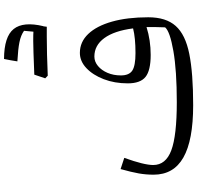

<svg xmlns="http://www.w3.org/2000/svg" viewBox="-33 -956 995 969"><g transform="rotate(-90 464.5 -471.5)"><path d="M811 -135.7Q812 -157.2 812.3 -182.4Q812.5 -207.5 812.5 -229.5Q745.6 -208.5 671.9 -208.5Q593.3 -208.5 560.8 -234.6Q528.3 -260.7 528.3 -324.2Q528.3 -390.6 549.3 -445.3Q570.3 -500 605.2 -533Q640.1 -565.9 682.1 -565.9Q737.3 -565.9 777.6 -523.7Q817.9 -481.4 839.8 -404.1Q861.8 -326.7 861.8 -220.7Q861.8 -131.3 818.1 -82.3Q774.4 -33.2 677 -13.7Q579.6 5.9 418 5.9Q240.7 5.9 154.1 -43.5Q67.4 -92.8 67.4 -193.8Q67.4 -231.9 73.7 -268.3Q80.1 -304.7 95.7 -360.4L152.3 -341.8Q116.2 -241.7 116.2 -195.8Q116.2 -132.3 190.2 -104.5Q264.2 -76.7 433.6 -76.7Q592.8 -76.7 691.7 -94Q790.5 -111.3 811 -135.7ZM805.7 -297.4Q793.5 -392.1 756.8 -442.4Q720.2 -492.7 663.6 -492.7Q637.7 -492.7 616 -474.6Q594.2 -456.5 581.3 -426.3Q568.4 -396 568.4 -358.9Q568.4 -317.4 592.8 -301.3Q617.2 -285.2 681.2 -285.2Q758.3 -285.2 805.7 -297.4ZM639.2 -881.3Q644.5 -916 651.4 -948.7Q764.2 -948.2 802.7 -899.9Q841.3 -851.6 816.9 -750L816.4 -751Q815.4 -740.2 814 -732.9H763.7Q682.6 -732.9 566.9 -728L553.7 -740.7Q558.6 -755.4 563.2 -769Q567.9 -782.7 572.3 -795.9Q706.5 -801.3 742.4 -801.3Q778.3 -801.3 789.1 -800.3L793.5 -847.7Q771 -863.8 736.3 -870.8Q701.7 -877.9 639.2 -881.3Z"/></g></svg>

Font: Pinar Regular
Style: Regular
Weight: 400
Designer: Amin Abedi
Version: Version 3.000